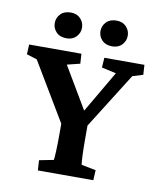

<svg xmlns="http://www.w3.org/2000/svg" viewBox="-72 -663 598 721"><g transform="rotate(10 227.0 -302.5)"><path d="M408.7 -410.2 243.7 -147.9 275.4 -222.2V-144.5Q275.4 -110.8 276.6 -82.5Q277.8 -54.2 279.8 -49.3L334.5 -38.6L332.5 0H121.1L118.7 -38.6L173.3 -49.3Q174.8 -54.2 176 -82.5Q177.2 -110.8 177.2 -144.5V-222.2L201.2 -147.9L44.4 -410.2L4.9 -422.4L6.8 -460H206.1L208.5 -422.4L159.2 -410.2L262.2 -236.3H244.6L346.2 -410.2L291 -422.4L293.5 -460H446.3L448.7 -422.4ZM140.6 -507.3Q115.2 -507.3 101.3 -522Q87.4 -536.6 87.4 -556.2Q87.4 -576.2 101.3 -590.8Q115.2 -605.5 140.6 -605.5Q164.1 -605.5 177.7 -590.8Q191.4 -576.2 191.4 -556.2Q191.4 -536.6 177.7 -522Q164.1 -507.3 140.6 -507.3ZM314.5 -507.3Q289.6 -507.3 275.6 -522Q261.7 -536.6 261.7 -556.2Q261.7 -576.2 275.6 -590.8Q289.6 -605.5 314.5 -605.5Q338.4 -605.5 352.1 -590.8Q365.7 -576.2 365.7 -556.2Q365.7 -536.6 352.1 -522Q338.4 -507.3 314.5 -507.3Z"/></g></svg>

Font: Lateef SemiBold
Style: Regular
Weight: 600
Designer: SIL International
Foundry: SIL International
Version: Version 4.200